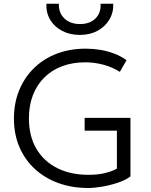

<svg xmlns="http://www.w3.org/2000/svg" viewBox="-20 -970 790 1006"><path d="M441.5 15Q357 15 286 -10.8Q215 -36.5 162.8 -84.5Q110.5 -132.5 81.8 -199.2Q53 -266 53 -348.5Q53 -430.5 80.8 -497.8Q108.5 -565 158.8 -613.8Q209 -662.5 277.8 -688.8Q346.5 -715 429 -715Q467.5 -715 505.5 -708.8Q543.5 -702.5 578.5 -689.2Q613.5 -676 643 -654.5L608 -593.5Q568.5 -618.5 521.5 -631Q474.5 -643.5 427 -643.5Q360 -643.5 305.5 -623Q251 -602.5 212.2 -564Q173.5 -525.5 152.5 -471.5Q131.5 -417.5 131.5 -350Q131.5 -256.5 170.8 -190.2Q210 -124 280.2 -89Q350.5 -54 444 -54Q494.5 -54 533 -64Q571.5 -74 592.5 -86.5V-285.5H423.5V-352.5H663.5V-45.5Q638.5 -26.5 598.5 -13Q558.5 0.5 516 7.8Q473.5 15 441.5 15ZM399 -787Q346.5 -787 306 -808Q265.5 -829 243.2 -866Q221 -903 223 -950.5H288.5Q286.5 -903 317.2 -873.5Q348 -844 399 -844Q451 -844 480.5 -873.5Q510 -903 507 -950.5H573.5Q575 -903 552.2 -866Q529.5 -829 489.8 -808Q450 -787 399 -787Z"/></svg>

Font: Geologica Cursive ExtraLight
Style: Regular
Weight: 250
Designer: Sindre Bremnes, Frode Helland
Foundry: Monokrom Skriftforlag AS
Version: Version 1.010;gftools[0.9.28]